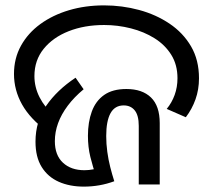

<svg xmlns="http://www.w3.org/2000/svg" viewBox="-20 -686 792 714"><path d="M292 8Q239 8 198.5 -10Q158 -28 135 -65Q112 -102 112 -159Q112 -235 152 -293Q192 -351 261 -397L291 -354Q256 -325 232 -293Q208 -261 196 -228Q184 -195 184 -161Q184 -109 214 -81Q244 -53 294 -53Q311 -53 328 -56.5Q345 -60 361 -69L339 -25Q325 -66 316 -102.5Q307 -139 307 -181Q307 -232 321.5 -271.5Q336 -311 367.5 -333Q399 -355 450 -355Q509 -355 541.5 -323.5Q574 -292 574 -228V0H496V-218Q496 -257 481 -275.5Q466 -294 440 -294Q407 -294 391 -265Q375 -236 375 -180Q375 -151 379 -121.5Q383 -92 390 -64.5Q397 -37 405 -12Q378 -2 349.5 3Q321 8 292 8ZM156 -197Q92 -244 62 -297.5Q32 -351 32 -411Q32 -469 58 -516Q84 -563 130 -596.5Q176 -630 236.5 -648Q297 -666 367 -666Q434 -666 497 -649Q560 -632 610.5 -598Q661 -564 690.5 -513.5Q720 -463 720 -395Q720 -353 707 -316.5Q694 -280 671 -250L600 -281Q619 -304 629.5 -333Q640 -362 640 -395Q640 -445 617 -482Q594 -519 555 -543.5Q516 -568 467 -580.5Q418 -593 367 -593Q294 -593 235.5 -570Q177 -547 142.5 -504.5Q108 -462 108 -403Q108 -362 127 -324.5Q146 -287 183 -254L156 -197Z"/></svg>

Font: hexuoriya05
Style: Book
Weight: 400
Designer: Jelle Bosma - Monotype Design Team
Foundry: Monotype Imaging Inc.
Version: Version 2.003